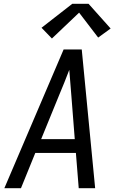

<svg xmlns="http://www.w3.org/2000/svg" viewBox="-20 -997 640 1017"><path d="M3 0 317 -735H413L484 0H397L382 -187H167L91 0ZM198 -260H376L358 -490Q355 -524 352.5 -558Q350 -592 347 -627Q334 -592 320 -558Q306 -524 292 -490ZM255 -793 200 -850 363 -977H449L566 -846L500 -798L399 -930Z"/></svg>

Font: Iosevka SS04 Extended
Style: Italic
Weight: 400
Width: 7
Italic angle: -9°
Monospace: yes
Designer: Belleve Invis
Foundry: Belleve Invis
Version: Version 19.0.0; ttfautohint (v1.8.4)